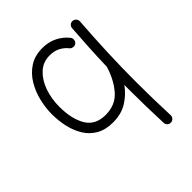

<svg xmlns="http://www.w3.org/2000/svg" viewBox="-208 -642 1003 1003"><g transform="rotate(-45 293.5 -140.5)"><path d="M410.2 -410.6Q401.9 -403.8 390.1 -405.3Q378.4 -406.7 371.6 -415Q355.5 -435.5 330.8 -448.7Q306.2 -461.9 272 -461.9Q223.1 -461.9 188.7 -429.9Q154.3 -397.9 136.2 -346.4Q118.2 -294.9 118.2 -236.3Q118.2 -146 151.1 -90.3Q184.1 -34.7 259.3 -34.7Q332 -34.7 375 -83.5Q418 -132.3 440.4 -205.1Q440.9 -206.5 441.4 -207.5Q443.4 -275.4 447 -343.3Q450.7 -411.1 455.6 -479Q456.5 -490.2 464.8 -497.8Q473.1 -505.4 484.4 -504.4Q495.6 -503.4 503.2 -494.9Q510.7 -486.3 509.8 -475.1Q502 -366.7 497.6 -258.8Q493.2 -150.9 493.2 -42.5Q493.2 19.5 494.6 81.5Q496.1 143.6 498.5 206.1Q499 217.3 491.5 225.6Q483.9 233.9 472.7 234.4Q461.4 234.9 453.1 227.5Q444.8 220.2 444.3 209Q441.9 146 440.4 82.8Q439 19.5 439 -42.5Q439 -59.6 439 -76.7Q409.2 -34.7 365 -7.1Q320.8 20.5 259.3 20.5Q204.6 20.5 166.7 -1.2Q128.9 -22.9 106.2 -59.8Q83.5 -96.7 73.2 -142.6Q63 -188.5 63 -236.3Q63 -283.2 75 -332.5Q86.9 -381.8 112.1 -423.3Q137.2 -464.8 177 -490.5Q216.8 -516.1 272 -516.1Q318.4 -516.1 354.7 -497.6Q391.1 -479 414.6 -449.2Q421.4 -440.9 420.2 -429.2Q418.9 -417.5 410.2 -410.6Z"/></g></svg>

Font: Mikhak-DS1-FD Light
Style: Regular
Weight: 300
Designer: Amin Abedi
Version: Version 3.2